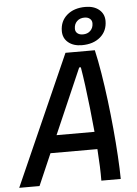

<svg xmlns="http://www.w3.org/2000/svg" viewBox="-84 -974 731 1021"><g transform="rotate(-5 281.5 -464.0)"><path d="M-23.4 0 284.2 -693.8H440.9Q453.6 -638.7 465.1 -568.6Q476.6 -498.5 486.1 -421.9Q495.6 -345.2 502.7 -268.8Q509.8 -192.4 513.9 -123.3Q518.1 -54.2 518.6 0H415Q415.5 -33.7 413.8 -77.1Q412.1 -120.6 408.7 -168.9H158.2L85 0ZM198.7 -261.7H401.4Q395.5 -325.7 388.4 -389.4Q381.3 -453.1 373.8 -510Q366.2 -566.9 358.9 -609.9H350.1ZM375.5 -726.6Q330.1 -726.6 302.5 -749.5Q274.9 -772.5 274.9 -810.1Q274.9 -863.3 312.3 -895.5Q349.6 -927.7 410.6 -927.7Q456.1 -927.7 483.6 -904.8Q511.2 -881.8 511.2 -844.2Q511.2 -791 473.9 -758.8Q436.5 -726.6 375.5 -726.6ZM385.3 -783.2Q410.2 -783.2 425.5 -798.3Q440.9 -813.5 440.9 -837.9Q440.9 -853 429.9 -862.3Q418.9 -871.6 400.9 -871.6Q376 -871.6 360.6 -856.4Q345.2 -841.3 345.2 -816.4Q345.2 -801.3 356.2 -792.2Q367.2 -783.2 385.3 -783.2Z"/></g></svg>

Font: CaskaydiaCove NFP
Style: Italic
Weight: 400
Italic angle: -10°
Designer: Aaron Bell
Foundry: Saja Typeworks
Version: Version 2111.001; VTT 6.35;Nerd Fonts 3.1.1